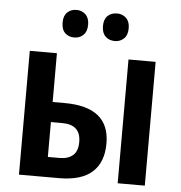

<svg xmlns="http://www.w3.org/2000/svg" viewBox="-53 -789 789 839"><g transform="rotate(5 342.0 -369.5)"><path d="M61 0V-543H180V-329H233Q430 -329 430 -169Q430 -86 382 -43Q334 0 237 0ZM494 0V-543H613V0ZM180 -88H231Q269 -88 290 -106.5Q311 -125 311 -165Q311 -241 230 -241H180ZM193 -679Q193 -709 209 -724Q225 -739 249 -739Q273 -739 289 -723.5Q305 -708 305 -679Q305 -649 289 -633.5Q273 -618 249 -618Q225 -618 209 -633Q193 -648 193 -679ZM370 -679Q370 -709 386 -724Q402 -739 427 -739Q451 -739 467 -723.5Q483 -708 483 -679Q483 -649 467 -633.5Q451 -618 427 -618Q402 -618 386 -633.5Q370 -649 370 -679Z"/></g></svg>

Font: Noto Sans Disp Cond SemBd
Style: Regular
Weight: 600
Width: 3
Designer: Monotype Design Team
Foundry: Monotype Imaging Inc.
Version: Version 2.000;GOOG;noto-source:20170915:90ef993387c0; ttfaut